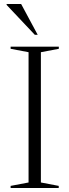

<svg xmlns="http://www.w3.org/2000/svg" viewBox="-20 -938 346 958"><path d="M273 -10.5V0H33V-10.5L122.5 -27.5V-677.5L33 -694.5V-705H273.5V-694.5L184 -677.5V-27.5ZM168 -764.5H153.5L13 -913.5V-918H85.5Z"/></svg>

Font: Newsreader 60pt Light
Style: Regular
Weight: 300
Designer: Hugues Gentile
Foundry: Production Type
Version: Version 1.003